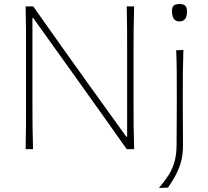

<svg xmlns="http://www.w3.org/2000/svg" viewBox="-20 -745 1037 959"><path d="M108 0Q109.5 -61 109.8 -117Q110 -173 110 -238V-475Q110 -540.5 109.8 -596.5Q109.5 -652.5 108 -713H146Q219 -609.5 288.5 -511.5Q358 -413.5 426 -319L611 -62H615V-475Q615 -540.5 614.8 -596.5Q614.5 -652.5 613 -713H650Q648 -652.5 647.5 -596.5Q647 -540.5 647 -475V-238Q647 -173 647.5 -117Q648 -61 650 0H613Q551.5 -87 483 -183.5Q414.5 -280 331 -396.5L146 -655H142V-238Q142 -173 142.5 -117Q143 -61 145 0ZM774 194Q799.5 163.5 819.5 133.5Q839.5 103.5 850.8 66Q862 28.5 862 -25L863 -221V-271Q863 -332 862.8 -385Q862.5 -438 860 -494L896 -495.5Q894 -439 893.5 -385.5Q893 -332 893 -271Q893 -204 893.2 -158.5Q893.5 -113 893.8 -79.8Q894 -46.5 894 -17Q894 32 881.8 71Q869.5 110 852 140Q834.5 170 819 192ZM876 -638Q839 -638 839 -690Q839 -709.5 848 -717.2Q857 -725 877 -725Q896.5 -725 905.2 -716.5Q914 -708 914 -687Q914 -638 876 -638Z"/></svg>

Font: Commissioner Flair Thin
Style: Regular
Weight: 100
Designer: Kostas Bartsokas
Foundry: Kostas Bartsokas
Version: Version 1.000; ttfautohint (v1.8.3)